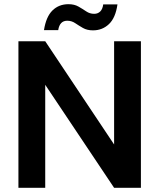

<svg xmlns="http://www.w3.org/2000/svg" viewBox="-20 -897 761 917"><path d="M68 0V-700H196L525 -207V-700H653V0H525L196 -492V0ZM424 -752Q396 -752 376 -763.5Q356 -775 339 -786.5Q322 -798 301 -798Q265 -798 258 -753H190Q200 -817 230.5 -847Q261 -877 307 -877Q335 -877 355 -865.5Q375 -854 392 -842.5Q409 -831 430 -831Q447 -831 458.5 -842Q470 -853 473 -876H541Q532 -812 500.5 -782Q469 -752 424 -752Z"/></svg>

Font: Firefly Display
Style: Bold
Weight: 700
Designer: Colophon Foundry, Jonny Pinhorn
Foundry: Colophon Foundry
Version: Version 1.200; ttfautohint (v1.8.3)